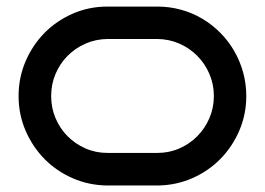

<svg xmlns="http://www.w3.org/2000/svg" viewBox="-20 -570 814 590"><path d="M736.8 -274.9Q736.8 -218.3 715.3 -168.5Q693.8 -118.7 657 -81.3Q620.1 -43.9 570.3 -22.2Q520.5 -0.5 463.9 0H310.1Q253.4 -0.5 203.6 -22.2Q153.8 -43.9 116.9 -81.3Q80.1 -118.7 58.6 -168.5Q37.1 -218.3 37.1 -274.9Q37.1 -331.5 58.6 -381.6Q80.1 -431.6 116.9 -469Q153.8 -506.3 203.6 -528.1Q253.4 -549.8 310.1 -549.8H463.9Q501.5 -549.8 536.6 -540Q571.8 -530.3 602.1 -512.2Q632.3 -494.1 657.2 -469Q682.1 -443.8 699.7 -413.3Q717.3 -382.8 727.1 -347.7Q736.8 -312.5 736.8 -274.9ZM637.2 -274.9Q637.2 -311 623.5 -342.8Q609.9 -374.5 586.4 -398.2Q563 -421.9 531.5 -435.8Q500 -449.7 463.9 -450.2H310.1Q273.9 -449.7 242.4 -435.8Q210.9 -421.9 187.5 -398.2Q164.1 -374.5 150.6 -342.8Q137.2 -311 137.2 -274.9Q137.2 -238.8 150.6 -207Q164.1 -175.3 187.5 -151.6Q210.9 -127.9 242.4 -114Q273.9 -100.1 310.1 -100.1H463.9Q500 -100.1 531.5 -114Q563 -127.9 586.4 -151.6Q609.9 -175.3 623.5 -207Q637.2 -238.8 637.2 -274.9Z"/></svg>

Font: Bruno Ace
Style: Regular
Weight: 400
Designer: Astigmatic (AOETI)
Foundry: Astigmatic (AOETI)
Version: Version 1.000